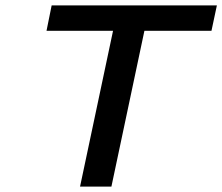

<svg xmlns="http://www.w3.org/2000/svg" viewBox="-20 -690 822 710"><path d="M782 -670H171L152 -576H398L276 0H392L514 -576H762Z"/></svg>

Font: LT Wave Medium
Style: Italic
Weight: 500
Designer: Daniel Lyons
Version: Version 2.5 (Glyphs App)